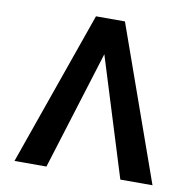

<svg xmlns="http://www.w3.org/2000/svg" viewBox="-79 -787 877 867"><g transform="rotate(10 359.5 -353.5)"><path d="M358.9 -544.9 189.5 0H43L292 -707H424.8L675.8 0H528.3Z"/></g></svg>

Font: Pretendard GOV SemiBold
Style: Regular
Weight: 600
Designer: Base glyphs from Inter by Rasmus Andersson; Hangeul glyphs from Noto Sans CJK(Source Han Sans) by Jang Soo-young and Kan
Foundry: Kil Hyung-jin
Version: Version 1.309